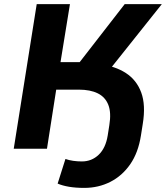

<svg xmlns="http://www.w3.org/2000/svg" viewBox="-20 -725 809 936"><path d="M391 191Q349 191 316.5 185.5Q284 180 261 170L299 50Q316 56 336.5 59Q357 62 379 62Q427 62 461 29.5Q495 -3 505 -64L513 -115Q523 -176 508 -214Q493 -252 456.5 -270Q420 -288 364 -288H254L209 0H47L159 -705H321L275 -422H390L349 -397L588 -705H769L498 -365L466 -412Q541 -403 593.5 -369Q646 -335 668.5 -274Q691 -213 676 -121L667 -64Q654 19 615 75.5Q576 132 518 161.5Q460 191 391 191Z"/></svg>

Font: Nunito Sans 8pt ExtraBold
Style: Italic
Weight: 800
Italic angle: -9°
Version: Version 3.101;gftools[0.9.27]